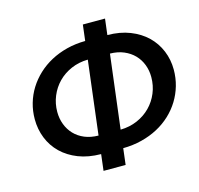

<svg xmlns="http://www.w3.org/2000/svg" viewBox="-108 -814 1017 980"><g transform="rotate(-15 400.5 -324.5)"><path d="M519 -614.3Q585.4 -613.8 637.7 -593.3Q689.9 -572.8 726.1 -537.8Q762.2 -502.9 781.5 -456.1Q800.8 -409.2 800.8 -356.4Q800.8 -312.5 789.1 -271.7Q777.3 -231 755.6 -195.6Q733.9 -160.2 702.6 -130.9Q671.4 -101.6 632.1 -80.6Q592.8 -59.6 546.4 -47.9Q500 -36.1 447.8 -35.6L437.5 50.3H320.8L331.1 -35.6Q264.2 -36.1 211.9 -56.6Q159.7 -77.1 123.5 -112.3Q87.4 -147.5 68.6 -194.6Q49.8 -241.7 49.8 -294.9Q49.8 -338.4 61.5 -378.9Q73.2 -419.4 95.2 -454.6Q117.2 -489.7 148.4 -519Q179.7 -548.3 218.8 -569.3Q257.8 -590.3 304 -602.1Q350.1 -613.8 401.9 -614.3L412.1 -698.7H529.3ZM680.2 -349.6Q680.2 -384.3 668.5 -415Q656.7 -445.8 634.5 -468.8Q612.3 -491.7 580.1 -505.4Q547.9 -519 507.3 -519.5L459.5 -130.4Q507.8 -131.3 548.3 -148.9Q588.9 -166.5 618.2 -196.3Q647.5 -226.1 663.8 -265.4Q680.2 -304.7 680.2 -349.6ZM170.4 -301.3Q170.4 -266.1 182.1 -235.1Q193.8 -204.1 215.8 -180.9Q237.8 -157.7 269.8 -144.3Q301.8 -130.9 342.8 -130.4L390.1 -519Q341.8 -518.1 301.5 -500.5Q261.2 -482.9 232.2 -453.4Q203.1 -423.8 186.8 -384.5Q170.4 -345.2 170.4 -301.3Z"/></g></svg>

Font: Carlito
Style: Bold Italic
Weight: 700
Italic angle: -7°
Designer: Lukasz Dziedzic
Foundry: tyPoland Lukasz Dziedzic
Version: Version 1.104